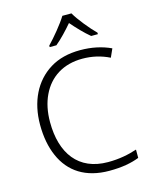

<svg xmlns="http://www.w3.org/2000/svg" viewBox="-138 -1036 898 1135"><g transform="rotate(-15 311.5 -468.5)"><path d="M356 -947.3C330.1 -904.3 272.9 -835.4 235.8 -797.4V-788.1H276.9C312.5 -817.4 351.1 -858.9 382.8 -896C414.6 -858.9 454.1 -817.4 489.7 -788.1H530.8V-797.4C493.7 -833.5 435.1 -905.3 411.6 -947.3ZM403.8 -671.9C462.9 -671.9 517.6 -659.2 568.8 -633.8L591.8 -685.1C536.6 -710.9 474.1 -724.1 404.8 -724.1C332 -724.1 270.5 -708.5 219.7 -677.2C117.7 -614.3 62 -500 62 -358.9C62 -285.2 74.2 -220.2 98.6 -165C147 -54.2 243.7 9.8 388.2 9.8C466.3 9.8 522.9 -1 571.8 -20V-70.8C520.5 -53.7 462.9 -42 394 -42C213.4 -42 123 -167 123 -358.9C123 -420.9 134.3 -475.6 156.7 -522.5C201.2 -616.2 286.6 -671.9 403.8 -671.9Z"/></g></svg>

Font: Noto Reveo Sans
Style: Regular
Weight: 300
Designer: Monotype Design Team
Foundry: Monotype Imaging Inc.
Version: Version 2.007